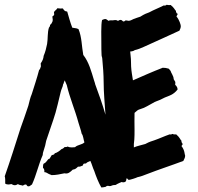

<svg xmlns="http://www.w3.org/2000/svg" viewBox="-30 -789 845 819"><path d="M-9.8 -37.1C-8.8 -34.2 -7.8 -29.3 -7.8 -22.5V-5.9C-3.9 -2.9 2 -2 5.9 -2C8.8 -2 13.7 -2.9 18.6 -3.9C23.4 -1 28.3 1 33.2 1C38.1 1 42 -1 46.9 -3.9C50.8 1 60.5 0 67.4 2.9C71.3 0 75.2 -2 80.1 -2C85 -2 83 5.9 91.8 5.9C98.6 5.9 99.6 1 106.4 -2C125 -42 133.8 -85.9 152.3 -127.9C152.3 -142.6 162.1 -157.2 167 -188.5C179.7 -228.5 195.3 -268.6 207 -308.6C213.9 -332 218.8 -356.4 224.6 -378.9C227.5 -389.6 229.5 -402.3 234.4 -413.1C237.3 -419.9 238.3 -422.9 239.3 -429.7C242.2 -432.6 239.3 -430.7 246.1 -446.3L254.9 -425.8C267.6 -371.1 290 -320.3 304.7 -265.6C308.6 -251 315.4 -234.4 318.4 -218.8C325.2 -210.9 326.2 -192.4 330.1 -181.6C319.3 -170.9 300.8 -171.9 290 -161.1C285.2 -161.1 281.2 -160.2 276.4 -160.2C269.5 -160.2 263.7 -161.1 258.8 -164.1C255.9 -162.1 251 -161.1 246.1 -162.1C242.2 -159.2 242.2 -156.2 231.4 -152.3C227.5 -147.5 210.9 -135.7 204.1 -135.7C201.2 -127.9 197.3 -129.9 190.4 -127L181.6 -112.3C169.9 -109.4 172.9 -98.6 156.2 -90.8C153.3 -87.9 153.3 -77.1 153.3 -73.2C156.2 -70.3 160.2 -67.4 159.2 -54.7C169.9 -54.7 169.9 -48.8 190.4 -42C209 -42 226.6 -45.9 245.1 -49.8C259.8 -45.9 269.5 -54.7 280.3 -65.4C291 -66.4 295.9 -71.3 302.7 -78.1C311.5 -77.1 315.4 -80.1 323.2 -83C326.2 -87.9 322.3 -91.8 336.9 -91.8C340.8 -96.7 347.7 -99.6 355.5 -102.5C362.3 -87.9 365.2 -74.2 372.1 -59.6C378.9 -39.1 390.6 -8.8 402.3 10.7C409.2 9.8 415 9.8 420.9 7.8C423.8 6.8 423.8 1 438.5 4.9C446.3 4.9 446.3 0 461.9 0C465.8 0 467.8 -3.9 471.7 -4.9C476.6 -7.8 482.4 -9.8 489.3 -12.7C494.1 -9.8 504.9 -10.7 507.8 -17.6C508.8 -18.6 506.8 -18.6 510.7 -29.3L518.6 -21.5C524.4 -21.5 551.8 -30.3 556.6 -33.2C571.3 -36.1 583 -41 595.7 -45.9C648.4 -66.4 700.2 -83 752 -102.5C755.9 -111.3 759.8 -116.2 759.8 -125C756.8 -130.9 758.8 -147.5 744.1 -166C745.1 -168.9 753.9 -176.8 747.1 -176.8C747.1 -180.7 743.2 -180.7 744.1 -188.5C737.3 -195.3 738.3 -201.2 721.7 -215.8C716.8 -215.8 710.9 -214.8 706.1 -217.8C703.1 -215.8 698.2 -214.8 693.4 -215.8C670.9 -208 650.4 -198.2 627.9 -190.4C617.2 -186.5 609.4 -185.5 589.8 -174.8C574.2 -169.9 556.6 -167 541 -160.2V-174.8C541 -181.6 543 -187.5 543 -194.3C543.9 -207 543.9 -219.7 543.9 -234.4C543.9 -258.8 543 -284.2 543.9 -307.6C554.7 -316.4 555.7 -320.3 570.3 -324.2C588.9 -329.1 606.4 -341.8 622.1 -349.6C632.8 -356.4 642.6 -358.4 653.3 -363.3C660.2 -366.2 666 -370.1 672.9 -373C691.4 -380.9 709 -383.8 727.5 -407.2C727.5 -415 723.6 -421.9 716.8 -427.7C717.8 -427.7 717.8 -431.6 717.8 -439.5C716.8 -442.4 710.9 -450.2 710.9 -451.2C710.9 -465.8 698.2 -479.5 698.2 -486.3C694.3 -489.3 693.4 -493.2 689.5 -496.1C680.7 -499 672.9 -500 664.1 -500C621.1 -483.4 579.1 -464.8 537.1 -446.3C534.2 -464.8 530.3 -485.4 529.3 -504.9C529.3 -527.3 528.3 -546.9 525.4 -569.3C530.3 -569.3 541 -571.3 544.9 -575.2C557.6 -578.1 570.3 -583 583 -588.9C633.8 -612.3 683.6 -633.8 735.4 -658.2C738.3 -665 741.2 -669.9 741.2 -677.7C741.2 -682.6 735.4 -704.1 722.7 -718.8C723.6 -722.7 732.4 -731.4 724.6 -731.4C723.6 -735.4 719.7 -735.4 720.7 -742.2C713.9 -749 713.9 -754.9 698.2 -767.6C691.4 -766.6 685.5 -767.6 680.7 -768.6C677.7 -765.6 673.8 -764.6 668 -765.6C647.5 -754.9 626 -747.1 606.4 -736.3C595.7 -732.4 586.9 -729.5 568.4 -717.8C559.6 -714.8 549.8 -711.9 540 -708C533.2 -705.1 526.4 -700.2 518.6 -700.2C514.6 -700.2 510.7 -702.1 506.8 -702.1C503.9 -702.1 502 -697.3 497.1 -697.3C492.2 -697.3 492.2 -704.1 483.4 -704.1C478.5 -704.1 476.6 -700.2 472.7 -700.2C469.7 -700.2 469.7 -706.1 450.2 -702.1C443.4 -702.1 439.5 -703.1 432.6 -700.2C427.7 -703.1 424.8 -708 418 -708C415 -708 405.3 -704.1 405.3 -703.1C400.4 -686.5 402.3 -623 402.3 -602.5C402.3 -586.9 402.3 -570.3 403.3 -553.7C403.3 -548.8 406.2 -543.9 406.2 -539.1C409.2 -508.8 412.1 -468.8 412.1 -440.4C412.1 -392.6 417 -346.7 419.9 -299.8C407.2 -343.8 391.6 -387.7 376 -429.7C376 -432.6 375 -433.6 371.1 -446.3C359.4 -484.4 349.6 -523.4 325.2 -554.7C318.4 -590.8 319.3 -630.9 304.7 -665C297.9 -668 297.9 -668 278.3 -670.9C269.5 -693.4 263.7 -715.8 256.8 -739.3L254.9 -740.2C248 -740.2 243.2 -744.1 238.3 -752.9C230.5 -752 222.7 -752.9 214.8 -753.9C211.9 -747.1 200.2 -742.2 200.2 -735.4C200.2 -730.5 205.1 -725.6 193.4 -718.8C193.4 -710 198.2 -703.1 191.4 -692.4C190.4 -688.5 186.5 -685.5 183.6 -682.6C183.6 -675.8 181.6 -675.8 178.7 -670.9C171.9 -650.4 174.8 -624 170.9 -601.6C168 -585.9 163.1 -566.4 156.2 -550.8C155.3 -540 152.3 -531.2 143.6 -518.6L144.5 -505.9C141.6 -499 141.6 -494.1 136.7 -490.2C127.9 -456.1 116.2 -421.9 105.5 -387.7C98.6 -372.1 95.7 -356.4 90.8 -337.9C80.1 -305.7 69.3 -274.4 57.6 -242.2C35.2 -171.9 13.7 -103.5 -9.8 -37.1Z"/></svg>

Font: Caesar Dressing Cyrillic
Style: Regular
Weight: 400
Designer: Dathan Boardman
Foundry: Open Window
Version: Version 1.00;July 2, 2020;FontCreator 13.0.0.2642 64-bit